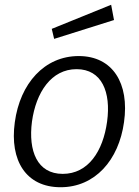

<svg xmlns="http://www.w3.org/2000/svg" viewBox="-20 -775 581 805"><path d="M234 10C378 10 478 -103 500 -263C523 -425 453 -540 310 -540C167 -540 64 -426 42 -262C20 -102 89 10 234 10ZM197 -654 207 -612 458 -691 446 -755ZM243 -46C136 -46 98 -142 114 -265C131 -388 195 -485 301 -485C407 -485 446 -389 429 -265C412 -141 350 -46 243 -46Z"/></svg>

Font: Cheyenne Sans Light
Style: Italic
Weight: 300
Italic angle: -8.13011°
Designer: The Public Sans project authors (U.S. Web Design System), Libre Franklin designed by Pablo Impallari and Rodrigo Fuenzal
Foundry: The Cheyenne Sans Project Authors
Version: Version 2.007